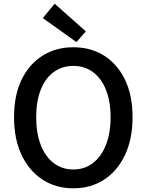

<svg xmlns="http://www.w3.org/2000/svg" viewBox="-20 -1006 794 1040"><path d="M377 14Q283 14 210.5 -33Q138 -80 97 -166.5Q56 -253 56 -371Q56 -490 97 -574.5Q138 -659 210.5 -704.5Q283 -750 377 -750Q472 -750 544 -704.5Q616 -659 657 -574.5Q698 -490 698 -371Q698 -253 657 -166.5Q616 -80 544 -33Q472 14 377 14ZM377 -88Q438 -88 483.5 -123Q529 -158 554 -221.5Q579 -285 579 -371Q579 -457 554 -519.5Q529 -582 483.5 -615.5Q438 -649 377 -649Q316 -649 270.5 -615.5Q225 -582 200.5 -519.5Q176 -457 176 -371Q176 -285 200.5 -221.5Q225 -158 270.5 -123Q316 -88 377 -88ZM394 -778 212 -908 276 -986 445 -836Z"/></svg>

Font: Noto Sans KR Thin Medium
Style: Regular
Weight: 500
Version: Version 2.004-H2;hotconv 1.0.118;makeotfexe 2.5.65603